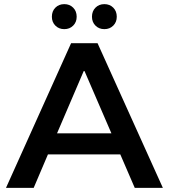

<svg xmlns="http://www.w3.org/2000/svg" viewBox="-20 -909 817 929"><path d="M562 -162H212L143 0H9L324 -700H452L768 0H632ZM385 -565 256 -264H519L389 -565ZM231 -828Q231 -855 248 -872Q265 -889 291 -889Q317 -889 334 -872Q351 -855 351 -828Q351 -802 334 -785Q317 -768 291 -768Q265 -768 248 -785Q231 -802 231 -828ZM425 -828Q425 -855 442 -872Q459 -889 485 -889Q511 -889 528 -872Q545 -855 545 -828Q545 -802 528 -785Q511 -768 485 -768Q459 -768 442 -785Q425 -802 425 -828Z"/></svg>

Font: CMG Sans SemiBold
Style: Regular
Weight: 600
Designer: Julieta Ulanovsky
Foundry: Julieta Ulanovsky
Version: Version 7.200